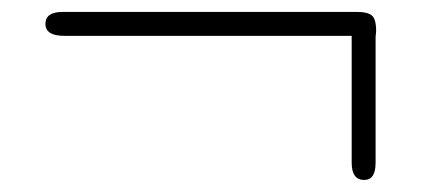

<svg xmlns="http://www.w3.org/2000/svg" viewBox="-20 -397 707 322"><path d="M85 -377H579.1Q596.2 -377 603.5 -371.1Q610.8 -365.2 610.8 -345.2Q610.8 -344.2 610.4 -340.1Q609.9 -335.9 609.9 -335V-124Q609.9 -95.2 590.8 -95.2Q569.8 -95.2 569.8 -124V-336.9H87.9Q56.2 -336.9 56.2 -356.9Q56.2 -377 85 -377Z"/></svg>

Font: CMU Concrete
Style: Roman
Weight: 500
Version: Version 0.7.0